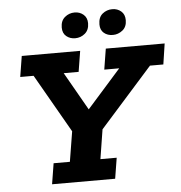

<svg xmlns="http://www.w3.org/2000/svg" viewBox="-53 -807 809 858"><g transform="rotate(-5 351.0 -378.0)"><path d="M146 0 161 -93H234L256 -228L106 -490H46L61 -583H323L308 -490H241L351 -297L316 -294L490 -490H423L438 -583H702L688 -490H628L392 -225L371 -93H444L429 0ZM306 -641Q283 -641 266.5 -654.5Q250 -668 250 -694Q250 -724 269 -740Q288 -756 313 -756Q336 -756 352.5 -742Q369 -728 369 -703Q369 -673 350 -657Q331 -641 306 -641ZM475 -641Q451 -641 435 -654.5Q419 -668 419 -693Q419 -725 438 -740.5Q457 -756 482 -756Q505 -756 521.5 -742Q538 -728 538 -702Q538 -672 518.5 -656.5Q499 -641 475 -641Z"/></g></svg>

Font: Rokkitt SemiBold
Style: Bold Italic
Weight: 700
Italic angle: -9°
Version: Version 3.103